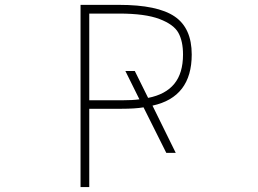

<svg xmlns="http://www.w3.org/2000/svg" viewBox="-20 -752 1040 774"><path d="M460 -697.3H339.8V-347.7H469.7Q514.6 -347.7 542 -351.6L485.4 -465.8H523.4L577.1 -357.4Q647.5 -371.1 682.6 -414.1Q717.8 -457 717.8 -532.2Q717.8 -585.9 699.2 -619.6Q680.7 -653.3 623 -675.3Q565.4 -697.3 460 -697.3ZM688.5 -135.7H650.4L558.6 -319.3Q524.4 -313.5 469.7 -313.5H339.8V2H304.7V-732.4H460Q615.2 -732.4 684.1 -685.5Q752.9 -638.7 752.9 -532.2Q752.9 -360.4 594.7 -326.2Z"/></svg>

Font: GenEi Gothic M ExtraLight
Style: Regular
Weight: 200
Designer: o_tamon (Modified); [Source Han Sans]
Ryoko NISHIZUKA  (kana & ideographs); Paul D. Hunt (Latin, Greek & Cyrillic); Wenl
Version: Version 1.1a;Original Version 1.004